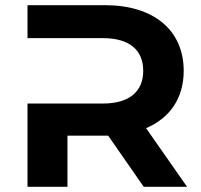

<svg xmlns="http://www.w3.org/2000/svg" viewBox="-20 -720 774 740"><path d="M543 -226C635 -265 688 -342 688 -447C688 -604 572 -700 385 -700H86V-573H377C479 -573 532 -527 532 -447C532 -368 479 -321 377 -321H86V0H240V-197H385C389 -197 393 -197 397 -197L534 0H701Z"/></svg>

Font: Montserrat-Alt1
Style: Bold
Weight: 700
Designer: Differentunic
Foundry: Differentunic
Version: Version 7.222